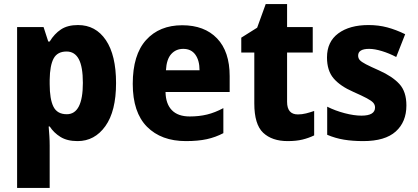

<svg xmlns="http://www.w3.org/2000/svg" viewBox="-20 -683 2051 943"><path d="M363 -560Q450 -560 500 -486Q550 -412 550 -275Q550 -137 497.5 -63.5Q445 10 361 10Q310 10 277 -10.5Q244 -31 224 -62H219Q221 -38 222.5 -14.5Q224 9 224 32V240H64V-550H194L217 -479H224Q247 -517 279.5 -538.5Q312 -560 363 -560ZM307 -430Q262 -430 243.5 -396Q225 -362 224 -291V-270Q224 -196 242.5 -159Q261 -122 308 -122Q387 -122 387 -276Q387 -355 367 -392.5Q347 -430 307 -430Z M875 -559Q984 -559 1046 -494.5Q1108 -430 1108 -309V-231H793Q794 -173 824 -142Q854 -111 912 -111Q958 -111 997 -120.5Q1036 -130 1077 -152V-29Q1039 -9 996 0.5Q953 10 893 10Q772 10 702 -60.5Q632 -131 632 -271Q632 -414 697.5 -486.5Q763 -559 875 -559ZM880 -443Q844 -443 821 -417.5Q798 -392 795 -338H960Q960 -386 939.5 -414.5Q919 -443 880 -443Z M1443 -121Q1463 -121 1483 -126Q1503 -131 1523 -138V-18Q1496 -5 1465.5 2.5Q1435 10 1393 10Q1316 10 1272.5 -31Q1229 -72 1229 -175V-425H1165V-498L1243 -547L1285 -663H1390V-550H1516V-425H1390V-183Q1390 -121 1443 -121Z M1976 -165Q1976 -84 1923.5 -37Q1871 10 1764 10Q1712 10 1669.5 3Q1627 -4 1587 -21V-159Q1627 -139 1673 -127Q1719 -115 1755 -115Q1822 -115 1822 -155Q1822 -168 1813.5 -178Q1805 -188 1781.5 -200.5Q1758 -213 1715 -232Q1651 -260 1618.5 -298Q1586 -336 1586 -401Q1586 -478 1641.5 -519Q1697 -560 1790 -560Q1839 -560 1882 -548.5Q1925 -537 1970 -515L1926 -403Q1892 -421 1856 -432Q1820 -443 1793 -443Q1739 -443 1739 -410Q1739 -397 1747 -388Q1755 -379 1777 -367.5Q1799 -356 1842 -337Q1907 -308 1941.5 -270.5Q1976 -233 1976 -165Z"/></svg>

Font: Noto Sans Khmer UI SemiCondensed ExtraBold
Style: Regular
Weight: 800
Width: 4
Designer: Danh Hong and the Monotype Design Team
Foundry: Monotype Imaging Inc.
Version: Version 2.002; ttfautohint (v1.8.4.7-5d5b)